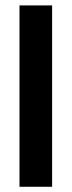

<svg xmlns="http://www.w3.org/2000/svg" viewBox="-20 -697 267 716"><path d="M52.7 -676.8H174.3V-0.5H52.7Z"/></svg>

Font: Vazir WOL-UI
Style: Bold-WOL-UI
Weight: 700
Designer: Saber Rastikerdar
Foundry: Saber Rastikerdar
Version: Version 30.1.0